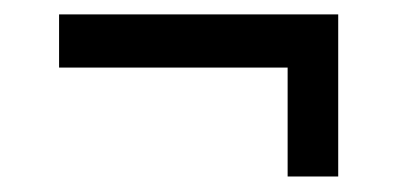

<svg xmlns="http://www.w3.org/2000/svg" viewBox="-20 -442 538 260"><path d="M369.5 -203V-350.5H60V-422.5H438V-203Z"/></svg>

Font: Besley* Narrow Semi
Style: Regular
Weight: 600
Width: 4
Designer: Owen Earl
Foundry: indestructible type*
Version: Version 3.000; ttfautohint (v1.8.3)